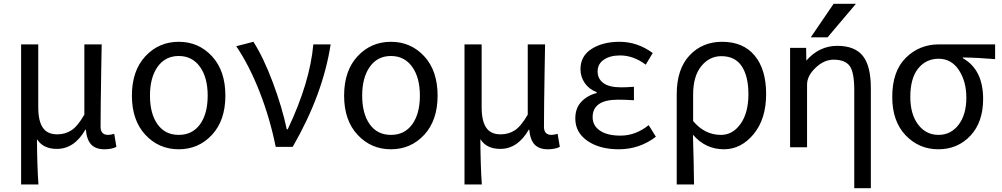

<svg xmlns="http://www.w3.org/2000/svg" viewBox="-20 -778 5305 1017"><path d="M91.8 199.2V-543H182.6V-210Q182.6 -137.7 206.5 -102.1Q230.5 -66.4 283.2 -66.4Q325.2 -66.4 358.4 -87.9Q391.6 -109.4 426.8 -170.9V-543H518.6Q517.6 -493.2 516.1 -401.4Q514.6 -309.6 513.7 -236.8Q512.7 -164.1 512.7 -106.4Q512.7 -63.5 552.7 -63.5Q566.4 -63.5 585 -69.3L596.7 0Q571.3 12.7 533.2 12.7Q487.3 12.7 463.4 -12.2Q439.5 -37.1 434.6 -91.8H432.6Q374 10.7 281.2 10.7Q208 10.7 175.8 -41Q176.8 105.5 183.6 199.2Z M678.7 -271.5Q678.7 -403.3 750 -480Q821.3 -556.6 926.8 -556.6Q1032.2 -556.6 1103 -480Q1173.8 -403.3 1173.8 -271.5Q1173.8 -140.6 1103 -64Q1032.2 12.7 926.8 12.7Q821.3 12.7 750 -64Q678.7 -140.6 678.7 -271.5ZM814.5 -119.6Q854.5 -63.5 926.8 -63.5Q999 -63.5 1039.6 -119.6Q1080.1 -175.8 1080.1 -271.5Q1080.1 -367.2 1039.1 -424.3Q998 -481.4 926.8 -481.4Q855.5 -481.4 814.9 -424.3Q774.4 -367.2 774.4 -271.5Q774.4 -175.8 814.5 -119.6Z M1530.3 0H1440.4Q1410.2 -150.4 1355.5 -290.5Q1300.8 -430.7 1231.4 -533.2L1322.3 -556.6Q1376 -472.7 1425.3 -340.8Q1474.6 -209 1499 -92.8H1503.9Q1622.1 -341.8 1639.6 -543H1731.4Q1690.4 -277.3 1530.3 0Z M1802.7 -271.5Q1802.7 -403.3 1874 -480Q1945.3 -556.6 2050.8 -556.6Q2156.2 -556.6 2227.1 -480Q2297.9 -403.3 2297.9 -271.5Q2297.9 -140.6 2227.1 -64Q2156.2 12.7 2050.8 12.7Q1945.3 12.7 1874 -64Q1802.7 -140.6 1802.7 -271.5ZM1938.5 -119.6Q1978.5 -63.5 2050.8 -63.5Q2123 -63.5 2163.6 -119.6Q2204.1 -175.8 2204.1 -271.5Q2204.1 -367.2 2163.1 -424.3Q2122.1 -481.4 2050.8 -481.4Q1979.5 -481.4 1939 -424.3Q1898.4 -367.2 1898.4 -271.5Q1898.4 -175.8 1938.5 -119.6Z M2440.4 199.2V-543H2531.2V-210Q2531.2 -137.7 2555.2 -102.1Q2579.1 -66.4 2631.8 -66.4Q2673.8 -66.4 2707 -87.9Q2740.2 -109.4 2775.4 -170.9V-543H2867.2Q2866.2 -493.2 2864.7 -401.4Q2863.3 -309.6 2862.3 -236.8Q2861.3 -164.1 2861.3 -106.4Q2861.3 -63.5 2901.4 -63.5Q2915 -63.5 2933.6 -69.3L2945.3 0Q2919.9 12.7 2881.8 12.7Q2835.9 12.7 2812 -12.2Q2788.1 -37.1 2783.2 -91.8H2781.2Q2722.7 10.7 2629.9 10.7Q2556.6 10.7 2524.4 -41Q2525.4 105.5 2532.2 199.2Z M3257.8 12.7Q3156.2 12.7 3091.8 -31.7Q3027.3 -76.2 3027.3 -150.4Q3027.3 -205.1 3059.1 -238.8Q3090.8 -272.5 3140.6 -285.2V-290Q3100.6 -304.7 3077.6 -337.9Q3054.7 -371.1 3054.7 -411.1Q3054.7 -481.4 3113.8 -519Q3172.9 -556.6 3261.7 -556.6Q3356.4 -556.6 3437.5 -497.1L3400.4 -435.5Q3335 -484.4 3264.6 -484.4Q3211.9 -484.4 3178.7 -461.9Q3145.5 -439.5 3145.5 -399.4Q3145.5 -360.4 3176.3 -337.9Q3207 -315.4 3270.5 -315.4Q3298.8 -315.4 3337.9 -318.4V-247.1Q3291 -250 3253.9 -250Q3119.1 -250 3119.1 -157.2Q3119.1 -112.3 3158.2 -85.9Q3197.3 -59.6 3266.6 -59.6Q3346.7 -59.6 3416 -115.2L3454.1 -53.7Q3367.2 12.7 3257.8 12.7Z M3564.5 199.2V-278.3Q3564.5 -412.1 3632.3 -484.4Q3700.2 -556.6 3804.7 -556.6Q3917 -556.6 3977.5 -483.4Q4038.1 -410.2 4038.1 -280.3Q4038.1 -147.5 3971.7 -67.4Q3905.3 12.7 3814.5 12.7Q3716.8 12.7 3650.4 -64.5Q3655.3 95.7 3656.2 199.2ZM3798.8 -63.5Q3861.3 -63.5 3902.8 -122.1Q3944.3 -180.7 3944.3 -279.3Q3944.3 -373 3909.2 -426.8Q3874 -480.5 3800.8 -480.5Q3737.3 -480.5 3694.3 -427.2Q3651.4 -374 3651.4 -276.4V-136.7Q3712.9 -63.5 3798.8 -63.5Z M4395.5 -757.8H4513.7L4363.3 -580.1H4274.4ZM4415 -535.2Q4507.8 -535.2 4550.3 -481.9Q4592.8 -428.7 4592.8 -310.5V218.8H4504.9V-300.8Q4504.9 -395.5 4480.5 -428.7Q4456.1 -461.9 4395.5 -461.9Q4344.7 -461.9 4299.8 -418.9Q4254.9 -376 4254.9 -330.1V2H4165V-524.4H4250L4251 -457Q4319.3 -535.2 4415 -535.2Z M4706.1 -264.6Q4706.1 -400.4 4777.8 -471.7Q4849.6 -543 4954.1 -543H5251V-464.8Q5158.2 -472.7 5080.1 -473.6V-469.7Q5187.5 -409.2 5187.5 -253.9Q5187.5 -130.9 5120.1 -59.1Q5052.7 12.7 4950.2 12.7Q4847.7 12.7 4776.9 -61.5Q4706.1 -135.7 4706.1 -264.6ZM4951.2 -63.5Q5016.6 -63.5 5057.6 -117.2Q5098.6 -170.9 5098.6 -260.7Q5098.6 -346.7 5059.1 -406.7Q5019.5 -466.8 4952.1 -466.8Q4884.8 -466.8 4843.3 -415Q4801.8 -363.3 4801.8 -264.6Q4801.8 -172.9 4843.3 -118.2Q4884.8 -63.5 4951.2 -63.5Z"/></svg>

Font: irohakakuC Regular
Style: Regular
Weight: 400
Designer: [Source Han Sans]
Ryoko NISHIZUKA Ë•øÂ°öÊ∂ºÂ≠ê (kana & ideographs); Paul D. Hunt (Latin, Greek & Cyrillic); Wenlong ZHAN
Version: Version 1.001.20160904